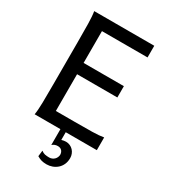

<svg xmlns="http://www.w3.org/2000/svg" viewBox="-224 -819 1013 1149"><g transform="rotate(30 283.0 -244.5)"><path d="M456.5 -412.6V-334.5H178.2V-80.6H307.1Q379.9 -80.6 429.2 -81.5Q478.5 -82.5 507.8 -87.9V0H78.1Q83.5 -29.3 84.5 -84.7Q85.4 -140.1 85.4 -212.4V-500.5Q85.4 -572.8 84.5 -628.2Q83.5 -683.6 78.1 -712.9H493.2V-632.3H178.2V-412.6ZM293 -1V53.2Q301.3 50.8 308.6 49.6Q315.9 48.3 323.2 48.3Q338.9 48.3 351.8 54.2Q364.7 60.1 374 70.1Q383.3 80.1 388.4 93.3Q393.6 106.4 393.6 121.1Q393.6 146 384.8 165.3Q376 184.6 361.3 197.5Q346.7 210.4 327.9 217.3Q309.1 224.1 289.1 224.1Q268.6 224.1 253.7 220Q238.8 215.8 222.7 206.1L227.5 165.5Q240.2 175.3 252.2 178Q264.2 180.7 282.2 180.7Q293 180.7 302 176.8Q311 172.9 317.6 166.3Q324.2 159.7 327.9 151.1Q331.5 142.6 332 133.8Q331.1 115.2 321 105.2Q311 95.2 293.9 95.2Q282.7 95.2 273.9 98.6Q265.1 102.1 256.3 109.4V-1Z"/></g></svg>

Font: Andika DR AuSIL
Style: Regular
Weight: 400
Designer: Annie Olsen & Victor Gaultney
Foundry: SIL International
Version: Version 0.003